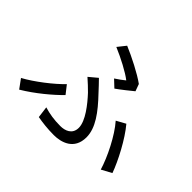

<svg xmlns="http://www.w3.org/2000/svg" viewBox="-163 -1036 1326 1326"><g transform="rotate(45 500.0 -373.5)"><path d="M554 -499C591 -525 646 -569 670 -589L651 -641C592 -684 483 -739 407 -771L360 -712C436 -680 528 -632 572 -597C557 -584 529 -564 503 -547ZM324 9C368 17 423 24 485 24C557 24 656 -4 656 -125C656 -215 591 -303 498 -400C475 -425 450 -452 426 -476L365 -425C393 -401 423 -372 445 -350C499 -292 572 -201 572 -134C572 -70 518 -52 473 -52C411 -52 363 -60 313 -75ZM957 -77C926 -164 852 -306 784 -386L717 -349C785 -272 855 -131 883 -37ZM347 -229 300 -289C243 -228 128 -139 46 -95L94 -29C190 -86 289 -169 347 -229Z"/></g></svg>

Font: Source Han Sans KR Regular
Style: Regular
Weight: 400
Designer: Ryoko NISHIZUKA (kana & ideographs); Paul D. Hunt (Latin, Greek & Cyrillic); Wenlong ZHANG (bopomofo); Sandoll Communica
Foundry: Adobe Systems Incorporated
Version: Version 1.004;PS 1.004;hotconv 1.0.82;makeotf.lib2.5.63406